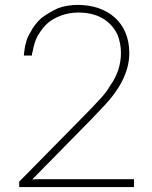

<svg xmlns="http://www.w3.org/2000/svg" viewBox="-20 -761 620 781"><path d="M525 -32H141C130 -32 120 -32 111 -31L345 -269C365 -290 385 -311 404 -331C459 -389 506 -463 506 -545C506 -672 415 -741 297 -741C269 -741 242 -737 217 -728C193 -717 171 -704 150 -689C130 -671 114 -651 103 -628C90 -609 82 -582 78 -547L77 -535H110V-540C110 -543 111 -547 113 -552C117 -577 124 -598 134 -617C161 -659 181 -680 229 -698C251 -706 274 -710 298 -710C367 -710 426 -685 458 -620C467 -597 472 -572 472 -545C472 -522 468 -499 461 -476C453 -455 444 -434 429 -414C416 -391 400 -371 381 -352C363 -332 343 -311 322 -290L58 -22V0H525Z"/></svg>

Font: SSpoqa Han Sans Neo Thin
Style: Regular
Weight: 100
Designer: [Spoqa Han Sans Neo] Dong-huui Kim  Younghwa Kang  Yujin Lee  [Noto Sans] Ryoko NISHIZUKA  (kana & ideographs); Paul D. 
Foundry: Spoqa (http://www.spoqa-han-sans.com)
Version: Version 1.000